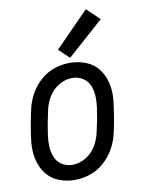

<svg xmlns="http://www.w3.org/2000/svg" viewBox="-87 -834 674 902"><g transform="rotate(-10 250.0 -382.5)"><path d="M274 -561 224 -608 386 -773 447 -715ZM197 8Q156 8 119 -7Q82 -22 59.5 -53.5Q37 -85 29 -124Q21 -163 25.5 -204.5Q30 -246 38 -288Q44 -323 52.5 -359Q61 -395 80 -428.5Q99 -462 128.5 -488Q158 -514 194 -526Q230 -538 268 -538Q308 -538 345.5 -523Q383 -508 405.5 -476.5Q428 -445 436 -406Q444 -367 439 -325.5Q434 -284 427 -242Q421 -207 412.5 -171Q404 -135 384.5 -101.5Q365 -68 335.5 -42Q306 -16 269.5 -4Q233 8 197 8ZM198 -64Q230 -64 260.5 -81.5Q291 -99 309 -128.5Q327 -158 334.5 -189.5Q342 -221 348 -252L349 -257L350 -266L352 -275L353 -284L357 -307Q361 -335 360 -362Q359 -389 349 -413.5Q339 -438 316.5 -452Q294 -466 267 -466Q234 -466 204 -448.5Q174 -431 155.5 -401.5Q137 -372 130 -340.5Q123 -309 117 -278Q112 -250 108 -222.5Q104 -195 105 -168Q106 -141 116 -116.5Q126 -92 148 -78Q170 -64 198 -64Z"/></g></svg>

Font: Iosevka SS08
Style: Italic
Weight: 400
Italic angle: -10°
Monospace: yes
Designer: Belleve Invis
Foundry: Belleve Invis
Version: 2.1.0; ttfautohint (v1.8.2)